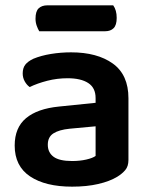

<svg xmlns="http://www.w3.org/2000/svg" viewBox="-20 -684 562 719"><path d="M250 -81Q279 -81 303 -86.5Q327 -92 338 -100V-211L241 -202Q201 -198 180 -184.5Q159 -171 159 -142Q159 -113 180.5 -97Q202 -81 250 -81ZM246 -488Q344 -488 402.5 -446Q461 -404 461 -316V-85Q461 -61 449 -47Q437 -33 419 -22Q391 -5 348 5Q305 15 250 15Q150 15 92.5 -23.5Q35 -62 35 -139Q35 -206 77.5 -241.5Q120 -277 201 -285L338 -299V-317Q338 -355 310.5 -373Q283 -391 233 -391Q194 -391 157 -381.5Q120 -372 91 -358Q80 -366 72.5 -379.5Q65 -393 65 -409Q65 -429 74.5 -441.5Q84 -454 105 -464Q134 -476 171 -482Q208 -488 246 -488ZM127 -567Q122 -575 117.5 -587.5Q113 -600 113 -614Q113 -642 125 -653Q137 -664 157 -664H404Q417 -646 417 -617Q417 -590 405.5 -578.5Q394 -567 374 -567Z"/></svg>

Font: Baloo Paaji 2 SemiBold
Style: Regular
Weight: 600
Designer: Shuchita Grover, Noopur Datye and Ek Type
Foundry: Ek Type
Version: Version 1.640;hotconv 1.0.111;makeotfexe 2.5.65597; ttfautoh